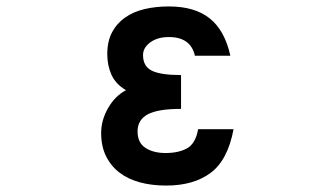

<svg xmlns="http://www.w3.org/2000/svg" viewBox="-20 -518 1040 596"><path d="M705 -117Q687 -21 634 18.5Q581 58 496 58Q451 58 414 48Q377 38 350.5 17.5Q324 -3 309 -33.5Q294 -64 294 -105Q294 -145 315.5 -182.5Q337 -220 371 -238Q339 -257 326 -286Q313 -315 313 -350Q313 -390 328 -418Q343 -446 369 -464Q395 -482 429.5 -490Q464 -498 504 -498Q585 -498 631.5 -460.5Q678 -423 695 -345H585Q572 -403 504 -403Q469 -403 446.5 -386.5Q424 -370 424 -347Q424 -312 451.5 -298.5Q479 -285 542 -285V-180Q470 -180 438.5 -163Q407 -146 407 -110Q407 -75 431.5 -59Q456 -43 494 -43Q534 -43 560.5 -57.5Q587 -72 595 -117Z"/></svg>

Font: NanumGothicCoding
Style: Bold
Weight: 700
Monospace: yes
Designer: Kwon Bruce; Nicolas Noh; Sung-woo Choi; Go-un Cha; Soo-hyun Park;
Foundry: NHN Corporation
Version: Version 2.000;PS 1;hotconv 1.0.49;makeotf.lib2.0.14853